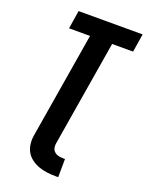

<svg xmlns="http://www.w3.org/2000/svg" viewBox="-174 -820 863 1127"><g transform="rotate(20 257.5 -256.5)"><path d="M322 222Q294 222 266 218.5Q238 215 213 206Q188 197 166.5 181Q145 165 132.5 142.5Q120 120 117 92.5Q114 65 119 37L228 -621H97L115 -735H515L497 -621H366L257 37Q254 52 256.5 66Q259 80 269 90Q279 100 293 104Q307 108 322 108H337L336 222Z"/></g></svg>

Font: Iosevka Curly Heavy
Style: Italic
Weight: 900
Italic angle: -9°
Monospace: yes
Designer: Belleve Invis
Foundry: Belleve Invis
Version: Version 22.1.2; ttfautohint (v1.8.4)